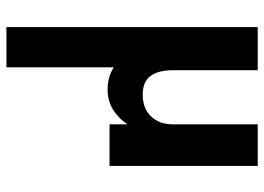

<svg xmlns="http://www.w3.org/2000/svg" viewBox="-132 -368 820 596"><g transform="rotate(90 278.0 -70.0)"><path d="M198 -460V-197Q198 -151 216 -127Q234 -103 274 -103Q316 -103 341 -128.5Q366 -154 366 -197V-460H495V0H366V-56Q348 -28 320.5 -11Q293 6 259 6Q241 6 224 2Q207 -2 189 -13V320H64V-460Z"/></g></svg>

Font: Jost* Semi
Style: Regular
Weight: 600
Version: Version 3.7